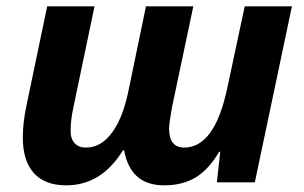

<svg xmlns="http://www.w3.org/2000/svg" viewBox="-20 -566 945 596"><path d="M771 0H653.3L663.6 -94.7H660.2Q627.9 -39.6 587.2 -15.1Q546.4 9.3 490.2 9.3Q436 9.3 405.5 -18.3Q375 -45.9 365.2 -99.6H361.8Q328.1 -44.9 284.2 -17.8Q240.2 9.3 185.1 9.3Q119.6 9.3 85.2 -28.6Q50.8 -66.4 50.8 -139.6Q50.8 -183.1 61.5 -235.4L126.5 -546.4H273.4L207.5 -231Q199.2 -193.4 199.2 -159.7Q199.2 -134.8 211.9 -121.3Q224.6 -107.9 246.6 -107.9Q288.6 -107.9 319.8 -144.5Q359.4 -189.5 378.9 -284.7L433.1 -546.4H580.1L513.7 -231.9Q504.9 -183.1 504.9 -167Q504.9 -107.9 552.2 -107.9Q578.6 -107.9 601.6 -123.3Q624.5 -138.7 641.6 -168Q667.5 -210.9 684.6 -288.6L739.7 -546.4H886.2Z"/></svg>

Font: Viking Open Sans
Style: Bold Italic
Weight: 700
Italic angle: -12°
Foundry: Ascender Corporation
Version: Version 2.000